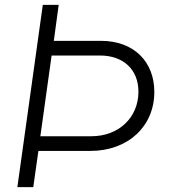

<svg xmlns="http://www.w3.org/2000/svg" viewBox="-20 -765 694 785"><path d="M51 0H116L137 -148H350C504 -148 611 -249 611 -389C611 -514 526 -598 393 -598H200L220 -745H155ZM145 -208 191 -538H389C484 -538 546 -481 546 -390C546 -285 466 -208 354 -208Z"/></svg>

Font: Mluvka Light
Style: Italic
Weight: 300
Italic angle: -8°
Designer: Modified by Jiří Krblich, Original typeface by Gumpita Rahayu
Foundry: Gumpita Rahayu & Jiří Krblich
Version: Version 2.000;Glyphs 3.1.1 (3134)